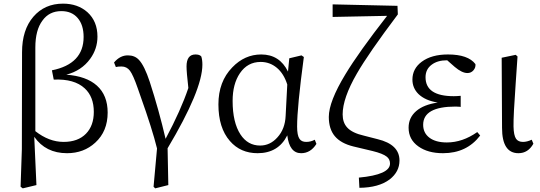

<svg xmlns="http://www.w3.org/2000/svg" viewBox="-20 -827 2966 1054"><path d="M105 207 93 198 100 -8 101 -540Q101 -663 163 -735Q225 -807 326 -807Q407 -807 460 -760Q515 -710 515 -626Q515 -559 475 -504Q428 -439 344 -417Q454 -409 512 -357Q571 -304 571 -209Q571 -106 503 -44Q440 14 348 14Q231 14 168 -76L180 189ZM329 -48Q408 -48 452 -93Q495 -137 495 -213Q495 -296 445 -342Q388 -395 275 -390L265 -441Q439 -476 439 -624Q439 -690 406.5 -728Q374 -766 317 -766Q250 -766 213 -714Q174 -662 174 -566V-107Q249 -48 329 -48Z M832 207 823 198 842 -12Q816 -118 751 -300Q741 -329 736 -343Q711 -415 693.5 -438.5Q676 -462 647 -462Q627 -462 616 -459L606 -484Q640 -524 683 -523Q720 -523 743 -498Q773 -466 802 -378Q852 -224 889 -65Q973 -222 1014 -344Q1004 -432 1004 -462Q1004 -528 1053 -528Q1076 -528 1085 -517Q1091 -499 1091 -472Q1091 -333 900 -13L904 189Z M1394 14Q1300 14 1242 -53Q1179 -125 1179 -254Q1179 -379 1255 -457Q1323 -528 1414 -528Q1515 -528 1561 -434L1568 -507L1635 -523L1648 -514Q1611 -239 1611 -132Q1611 -84 1624 -65Q1635 -48 1661 -48Q1686 -48 1708 -60L1717 -37Q1685 14 1633 14Q1569 14 1557 -84Q1508 14 1394 14ZM1408 -28Q1463 -28 1503 -73Q1545 -119 1548 -191L1557 -363Q1538 -423 1499.5 -455Q1461 -487 1411 -487Q1339 -487 1297 -425Q1257 -366 1257 -273Q1257 -155 1300 -89Q1340 -28 1408 -28Z M1953 204 1950 148Q2121 132 2121 71Q2121 47 2103 33Q2082 16 2025 2L1920 -23Q1851 -40 1818 -79.5Q1785 -119 1785 -185Q1785 -269 1876 -419Q1949 -540 2105 -740L1806 -734V-803L2162 -795L2164 -748Q2002 -533 1939 -423Q1861 -288 1861 -199Q1861 -154 1886 -127Q1913 -97 1979 -82L2053 -63Q2173 -34 2173 54Q2173 116 2119 158Q2059 203 1953 204Z M2412 14Q2329 14 2277 -23Q2223 -61 2223 -126Q2223 -181 2264.5 -217Q2306 -253 2383 -264Q2314 -275 2277 -311Q2244 -344 2244 -390Q2244 -450 2295 -488Q2349 -528 2439 -528Q2550 -528 2590 -475Q2592 -456 2579 -441Q2566 -426 2546 -426Q2516 -426 2476 -460L2435 -496H2433Q2382 -496 2350 -472Q2316 -447 2316 -403Q2316 -299 2471 -299Q2487 -299 2509 -301V-240Q2506 -240 2502 -241Q2486 -242 2481 -242Q2303 -242 2303 -142Q2303 -97 2337.5 -71Q2372 -45 2433 -45Q2519 -45 2600 -102L2616 -83Q2542 14 2412 14Z M2826 14Q2736 14 2736 -125L2734 -510L2811 -526L2821 -517Q2817 -460 2811 -371Q2798 -191 2799 -133Q2800 -84 2813 -65Q2825 -48 2851 -48Q2873 -48 2899 -60L2908 -38Q2879 14 2826 14Z"/></svg>

Font: GenRyuMin TW R
Style: Regular
Weight: 400
Version: Version 1.501;PS 1;hotconv 16.6.51;makeotf.lib2.5.65220